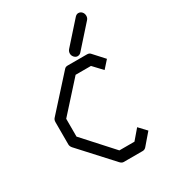

<svg xmlns="http://www.w3.org/2000/svg" viewBox="-181 -893 848 943"><g transform="rotate(-30 243.0 -421.5)"><path d="M422 -529 384.5 -487 336.5 -538H249.5L101.5 -374V-273L250 -109H335.5L382.5 -164L422 -122L367 -58Q359 -49 347.5 -49H239.5Q230 -49 220.5 -59L56 -239Q47.5 -249 47.5 -260V-386Q47.5 -399 55 -407L219.5 -589Q226 -597 238.5 -597H347.5Q360 -597 366.5 -590ZM285.5 -621Q277 -630.5 277 -642Q277 -654.5 285.5 -664L393.5 -785Q402 -794 412 -794Q424 -794 432 -785Q440 -776 440 -763Q440 -750.5 432 -742L324 -621Q316 -612 304 -612Q294 -612 285.5 -621Z"/></g></svg>

Font: 3270 Nerd Font Mono SemCond
Style: Regular
Weight: 400
Monospace: yes
Version: Version 3.0.1;Nerd Fonts 3.1.1